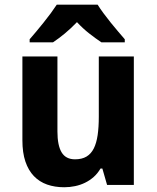

<svg xmlns="http://www.w3.org/2000/svg" viewBox="-20 -786 667 816"><path d="M435.1 0 415 -69.8H407.2Q395 -48.8 378.2 -33.9Q361.3 -19 341.3 -9.3Q321.3 0.5 298.8 5.1Q276.4 9.8 252.9 9.8Q212.9 9.8 180.2 -1.7Q147.5 -13.2 124 -37.6Q100.6 -62 87.9 -99.6Q75.2 -137.2 75.2 -189.9V-545.9H224.1V-227.1Q224.1 -168 241.9 -138.4Q259.8 -108.9 298.8 -108.9Q328.1 -108.9 347.7 -120.6Q367.2 -132.3 378.7 -155.3Q390.1 -178.2 395 -211.9Q399.9 -245.6 399.9 -289.1V-545.9H548.8V0ZM411.1 -606Q386.2 -622.6 359.4 -643.6Q332.5 -664.6 307.1 -691.9Q280.8 -664.6 255.4 -643.6Q230 -622.6 205.1 -606H106V-619.1Q118.7 -633.3 134 -651.9Q149.4 -670.4 165.3 -690.2Q181.2 -710 195.8 -729.7Q210.4 -749.5 221.2 -766.1H395Q405.3 -749.5 419.9 -729.7Q434.6 -710 450.4 -690.2Q466.3 -670.4 482.2 -651.9Q498 -633.3 510.3 -619.1V-606Z"/></svg>

Font: Droid Sans
Style: Bold
Weight: 700
Foundry: Ascender Corporation
Version: Version 1.00 build 112